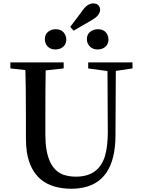

<svg xmlns="http://www.w3.org/2000/svg" viewBox="-20 -1110 847 1147"><path d="M499 -875Q499 -916 538.1 -930.7Q550.8 -935.5 564.5 -935.5Q606.4 -935.5 622.1 -901.4Q627.9 -888.7 627.9 -875Q627.9 -835 590.8 -819.3Q578.1 -814.5 564.5 -814.5Q523.4 -814.5 505.9 -847.7Q499 -860.4 499 -875ZM532.2 -992.2 419.9 -926.8 399.4 -949.2 476.6 -1051.8Q502.9 -1088.9 537.1 -1089.8Q566.4 -1089.8 576.2 -1064.5Q578.1 -1057.6 578.1 -1050.8Q576.2 -1017.6 532.2 -992.2ZM311.5 -814.5Q271.5 -814.5 253.9 -847.7Q248 -861.3 248 -875Q248 -916 286.1 -930.7Q298.8 -935.5 311.5 -935.5Q354.5 -935.5 370.1 -900.4Q376 -888.7 376 -875Q376 -835 338.9 -819.3Q325.2 -814.5 311.5 -814.5ZM771.5 -737.3V-701.2L671.9 -686.5L669.9 -300.8Q668.9 -12.7 453.1 14.6Q431.6 17.6 408.2 17.6Q176.8 17.6 140.6 -200.2Q134.8 -239.3 134.8 -283.2V-397.5Q134.8 -593.8 131.8 -691.4L42 -701.2V-737.3H360.4V-701.2L252.9 -689.5Q251 -592.8 251 -397.5V-305.7Q251 -106.4 358.4 -66.4Q391.6 -54.7 433.6 -54.7Q568.4 -54.7 606.4 -175.8Q624 -234.4 624 -320.3L622.1 -685.5L506.8 -701.2V-737.3Z"/></svg>

Font: GenYoMin JP SemiBold
Style: Regular
Weight: 600
Version: Version 1.001;PS 1;hotconv 16.6.51;makeotf.lib2.5.65220 DEVE